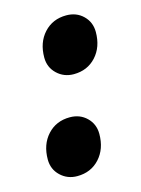

<svg xmlns="http://www.w3.org/2000/svg" viewBox="-81 -504 418 568"><g transform="rotate(-15 128.5 -220.0)"><path d="M154 -280Q124 -280 103 -300Q82 -320 82 -350Q82 -396 108.5 -425Q135 -454 177 -454Q208 -454 228.5 -434Q249 -414 249 -384Q249 -338 222.5 -309Q196 -280 154 -280ZM86 14Q56 14 35 -6Q14 -26 14 -56Q14 -102 40.5 -131Q67 -160 109 -160Q140 -160 160.5 -140Q181 -120 181 -90Q181 -44 154.5 -15Q128 14 86 14Z"/></g></svg>

Font: Platypi Light SemiBold
Style: Italic
Weight: 600
Italic angle: -13°
Version: Version 1.200